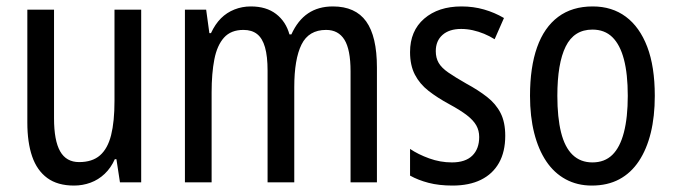

<svg xmlns="http://www.w3.org/2000/svg" viewBox="-20 -567 2099 597"><path d="M419 -537V0H353L342 -72H337Q325 -45 305.5 -26.5Q286 -8 261.5 1Q237 10 210 10Q159 10 127 -13.5Q95 -37 80 -80.5Q65 -124 65 -186V-537H148V-199Q148 -130 167 -96.5Q186 -63 226 -63Q267 -63 291 -84Q315 -105 325.5 -147Q336 -189 336 -253V-537Z M1015 -547Q1085 -547 1118.5 -500.5Q1152 -454 1152 -357V0H1070V-345Q1070 -413 1051 -443.5Q1032 -474 994 -474Q940 -474 917.5 -428.5Q895 -383 895 -296V0H812V-347Q812 -392 804 -420Q796 -448 779.5 -461Q763 -474 737 -474Q698 -474 676.5 -450Q655 -426 646.5 -382.5Q638 -339 638 -280V0H555V-537H621L631 -464H636Q649 -492 667 -510Q685 -528 709 -537.5Q733 -547 760 -547Q808 -547 838.5 -523.5Q869 -500 880 -460H886Q906 -504 938 -525.5Q970 -547 1015 -547Z M1551 -145Q1551 -95 1531.5 -60.5Q1512 -26 1475.5 -8Q1439 10 1387 10Q1345 10 1312.5 1.5Q1280 -7 1255 -21V-104Q1280 -87 1314.5 -74.5Q1349 -62 1385 -62Q1427 -62 1448.5 -83Q1470 -104 1470 -141Q1470 -161 1461 -177Q1452 -193 1432 -208.5Q1412 -224 1377 -243Q1340 -263 1312.5 -284.5Q1285 -306 1270 -335Q1255 -364 1255 -405Q1255 -471 1299 -509Q1343 -547 1415 -547Q1452 -547 1485 -537.5Q1518 -528 1547 -511L1518 -445Q1502 -455 1485 -462Q1468 -469 1450 -473Q1432 -477 1414 -477Q1377 -477 1356 -458.5Q1335 -440 1335 -408Q1335 -387 1344 -371.5Q1353 -356 1374 -341.5Q1395 -327 1430 -307Q1467 -287 1494.5 -265.5Q1522 -244 1536.5 -215.5Q1551 -187 1551 -145Z M2016 -269Q2016 -205 2003.5 -154Q1991 -103 1966.5 -66Q1942 -29 1905.5 -9.5Q1869 10 1820 10Q1775 10 1739 -9.5Q1703 -29 1678.5 -65.5Q1654 -102 1641 -153.5Q1628 -205 1628 -269Q1628 -358 1650 -420Q1672 -482 1715.5 -514.5Q1759 -547 1823 -547Q1883 -547 1926 -515Q1969 -483 1992.5 -421.5Q2016 -360 2016 -269ZM1713 -269Q1713 -202 1724.5 -155.5Q1736 -109 1760.5 -85.5Q1785 -62 1822 -62Q1860 -62 1884 -85.5Q1908 -109 1920 -155.5Q1932 -202 1932 -269Q1932 -337 1920 -382.5Q1908 -428 1884 -451.5Q1860 -475 1822 -475Q1765 -475 1739 -422.5Q1713 -370 1713 -269Z"/></svg>

Font: Noto Sans Display Condensed
Style: Regular
Weight: 400
Width: 3
Designer: Monotype Design Team
Foundry: Monotype Imaging Inc.
Version: Version 2.003